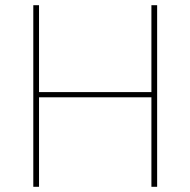

<svg xmlns="http://www.w3.org/2000/svg" viewBox="-20 -718 732 738"><path d="M562 0H584V-698H562V-364H130V-698H108V0H130V-344H562Z"/></svg>

Font: IBM Plex Thai Thin
Style: Regular
Weight: 100
Designer: Mike Abbink, Paul van der Laan, Pieter van Rosmalen, Ben Mitchell, Mark Frömberg
Foundry: Bold Monday
Version: Version 1.0